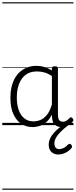

<svg xmlns="http://www.w3.org/2000/svg" viewBox="-20 -1095 663 1680"><path d="M265 17Q210 17 166 -12Q122 -41 96.5 -98Q71 -155 71 -238Q71 -288 80.5 -331Q90 -374 109 -408.5Q128 -443 156 -467.5Q184 -492 220.5 -505.5Q257 -519 301 -519Q335 -519 368 -509Q401 -499 434 -479V-495Q434 -506 440.5 -510.5Q447 -515 461 -515Q475 -515 481 -510.5Q487 -506 487 -496V-91Q487 -70 491.5 -56.5Q496 -43 506 -36.5Q516 -30 531 -30Q541 -30 550.5 -33.5Q560 -37 569.5 -44.5Q579 -52 590 -63Q595 -69 601.5 -68.5Q608 -68 614 -61Q621 -55 622 -48Q623 -41 619 -34Q608 -19 592 -7.5Q576 4 558 10.5Q540 17 522 17Q501 17 485.5 11.5Q470 6 458.5 -5.5Q447 -17 441.5 -33.5Q436 -50 435 -72Q435 -76 434.5 -81.5Q434 -87 434 -92Q411 -47 382 -23.5Q353 0 322.5 8.5Q292 17 265 17ZM127 -242Q127 -180 143.5 -133Q160 -86 192.5 -59.5Q225 -33 274 -33Q306 -33 336.5 -46.5Q367 -60 392.5 -92.5Q418 -125 434 -181V-429Q399 -453 367 -461.5Q335 -470 302 -470Q270 -470 243 -460.5Q216 -451 194.5 -432Q173 -413 158 -385.5Q143 -358 135 -322Q127 -286 127 -242ZM491 257Q454 257 430 235Q406 213 406 170Q406 145 416 122Q426 99 444 76.5Q462 54 486.5 33Q511 12 540 -10H585V-4Q561 13 538 33Q515 53 496.5 73.5Q478 94 467 115.5Q456 137 456 158Q456 184 467 197Q478 210 498 210Q514 210 534.5 201Q555 192 574 171Q581 164 588 163.5Q595 163 601 169Q609 176 610 184Q611 192 606 200Q593 217 573.5 230Q554 243 532.5 250Q511 257 491 257ZM0 555H623V565H0ZM0 -20H623V0H0ZM0 -505H623V-500H0ZM0 -1075H623V-1065H0Z"/></svg>

Font: Playwrite AR Guides
Style: Regular
Weight: 400
Designer: Veronika Burian, José Scaglione
Foundry: TypeTogether
Version: Version 1.003